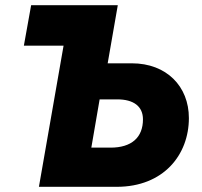

<svg xmlns="http://www.w3.org/2000/svg" viewBox="-20 -720 777 740"><path d="M72 -544H225L130 0H430C610 0 708 -123 708 -265C708 -387 622 -476 488 -476H395L434 -700H100ZM332 -151 364 -337H432C495 -337 531 -310 531 -260C531 -190 487 -151 406 -151Z"/></svg>

Font: Fixel Display 20240404 ExBold
Style: Italic
Weight: 800
Italic angle: -10°
Designer: AlfaBravo + MacPaw
Foundry: Kyrylo Tkachov, Marchela Mozhyna, Serhii Makarenko, Maria Weinstein, Zakhar Kryvoshyya
Version: Version 1.211;Glyphs 3.2 (3225)